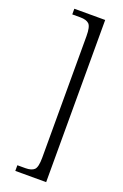

<svg xmlns="http://www.w3.org/2000/svg" viewBox="-169 -810 635 988"><g transform="rotate(20 149.0 -316.0)"><path d="M56 128V97H100Q133 97 148 83Q163 69 163 17V-649Q163 -701 148 -715Q133 -729 100 -729H56V-760H225V128Z"/></g></svg>

Font: Noto Serif Bengali Condensed Light
Style: Regular
Weight: 300
Width: 3
Designer: Juan Bruce, Universal Thirst, Indian Type Foundry and the Monotype Design Team.
Foundry: Monotype Imaging Inc.
Version: Version 2.003; ttfautohint (v1.8.4.7-5d5b)